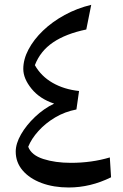

<svg xmlns="http://www.w3.org/2000/svg" viewBox="-20 -791 525 817"><path d="M210.4 -350.1Q149.4 -370.1 114.3 -413.3Q79.1 -456.5 79.1 -497.6Q79.1 -538.6 101.3 -580.6Q123.5 -622.6 162.8 -660.4Q202.1 -698.2 254.9 -727.1Q307.6 -755.9 368.2 -770.5L347.2 -665.5Q260.3 -647.5 205.8 -610.6Q151.4 -573.7 128.4 -513.7Q154.8 -466.8 203.6 -438.7Q252.4 -410.6 316.4 -403.8L305.2 -325.2Q256.3 -315.9 214.8 -291.3Q173.3 -266.6 143.6 -233.6Q113.8 -200.7 100.1 -166.5Q113.3 -130.9 164.1 -114.5Q214.8 -98.1 281.7 -98.1Q370.1 -98.1 447.3 -121.1L452.6 -36.6Q364.7 6.8 272.5 6.8Q208 6.8 157 -12.2Q106 -31.2 76.4 -65.7Q46.9 -100.1 46.9 -146Q46.9 -179.7 69.3 -219Q91.8 -258.3 129.2 -293.7Q166.5 -329.1 210.4 -350.1Z"/></svg>

Font: Pinar Medium
Style: Regular
Weight: 500
Designer: Amin Abedi
Version: Version 3.000